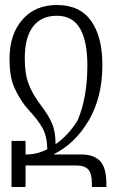

<svg xmlns="http://www.w3.org/2000/svg" viewBox="-20 -747 471 767"><path d="M405 -13V0H347V-15Q347 -53 333 -69.5Q319 -86 283 -86H82V0H26V-184H82V-130H86Q129 -130 169 -151Q168 -202 150.5 -234Q133 -266 98 -304L79 -326Q51 -364 34.5 -404Q18 -444 18 -512Q18 -609 69 -668Q120 -727 207 -727Q299 -727 344 -663.5Q389 -600 389 -488Q389 -358 334 -265Q279 -172 193 -130H303Q355 -130 380 -103.5Q405 -77 405 -13ZM145 -324Q173 -288 187.5 -254.5Q202 -221 202 -171Q253 -206 290 -266Q329 -357 329 -485Q329 -583 299.5 -633.5Q270 -684 207 -684Q145 -684 112 -641Q79 -598 79 -513Q79 -454 92.5 -416.5Q106 -379 131 -344Z"/></svg>

Font: Noto Serif Armenian Light Cond
Style: Regular
Weight: 300
Width: 3
Designer: Monotype Design team
Foundry: Monotype Imaging Inc.
Version: Version 1.000